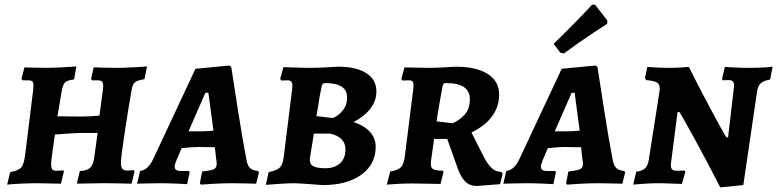

<svg xmlns="http://www.w3.org/2000/svg" viewBox="-20 -794 3368 832"><path d="M504 -89Q504 -70 510.5 -62.5Q517 -55 531 -55Q541 -55 549 -56Q557 -57 559 -57L563 -51L550 2Q541 2 513.5 1Q486 0 451 0H417Q381 0 361 1Q346 1 329.5 1.5Q313 2 313 1L326 -53Q358 -54 372 -68.5Q386 -83 390 -123L403 -218H325Q300 -217 266 -214.5Q232 -212 218 -211L206 -127Q205 -119 203 -102Q201 -85 202 -76Q203 -63 208 -58.5Q213 -54 226 -54Q237 -54 244.5 -55Q252 -56 254 -56Q255 -55 256 -53.5Q257 -52 257 -51L244 2Q232 2 200.5 1Q169 0 140 0Q108 0 66.5 2Q25 4 11 6L24 -48Q61 -55 72.5 -69Q84 -83 89 -123L124 -406Q125 -413 125 -424Q125 -437 120 -441.5Q115 -446 100 -446H78L73 -453L86 -502Q96 -502 124.5 -501Q153 -500 182 -500Q208 -500 252.5 -502.5Q297 -505 311 -506L301 -450Q271 -446 261.5 -436.5Q252 -427 247 -397L229 -290L323 -289Q374 -289 411 -293L426 -406Q427 -412 427 -423Q427 -436 421.5 -441Q416 -446 402 -446H378L375 -453L386 -502Q402 -501 439.5 -500.5Q477 -500 506 -500Q541 -501 573.5 -503Q606 -505 617 -506L606 -451Q576 -446 565.5 -438Q555 -430 551 -408Q537 -330 520.5 -220.5Q504 -111 504 -89Z M1098 -53 1102 -47 1090 2Q1079 2 1049.5 1Q1020 0 989 0Q946 0 904 2.5Q862 5 850 6L846 0L856 -51Q895 -55 907 -61Q919 -67 919 -83Q919 -95 917 -103L911 -156L841 -157Q821 -157 800 -155Q779 -153 767 -152L744 -98Q737 -81 737 -72Q737 -62 743.5 -57.5Q750 -53 766 -53H799L802 -48L791 4Q780 3 742.5 1.5Q705 0 673 0Q639 0 611 1Q583 2 574 2L587 -53Q605 -56 618 -67.5Q631 -79 643 -103L827 -496L973 -510L982 -504Q989 -459 1010.5 -321Q1032 -183 1047 -107Q1051 -79 1062.5 -67Q1074 -55 1098 -53ZM849 -225Q878 -225 905 -228L883 -392H870L797 -225Z M1132 7 1144 -48Q1179 -55 1192 -67.5Q1205 -80 1209 -110L1246 -408Q1247 -414 1247 -423Q1247 -446 1227 -446L1200 -445L1194 -452L1208 -503Q1222 -503 1258 -501.5Q1294 -500 1323 -500Q1354 -500 1392 -502Q1430 -504 1445 -505Q1524 -505 1567.5 -477Q1611 -449 1611 -398Q1611 -318 1512 -265Q1558 -250 1583 -222.5Q1608 -195 1608 -158Q1608 -82 1546 -37Q1484 8 1379 8Q1275 0 1255 0Q1226 0 1185.5 3Q1145 6 1132 7ZM1423 -283Q1423 -281 1440 -292Q1457 -303 1470.5 -322.5Q1484 -342 1484 -372Q1484 -434 1390 -434Q1382 -434 1379 -431Q1376 -428 1374 -420Q1365 -381 1358 -330L1351 -291Q1360 -290 1387 -286.5Q1414 -283 1423 -283ZM1323 -108Q1320 -85 1335.5 -75Q1351 -65 1390 -65Q1430 -65 1453.5 -86.5Q1477 -108 1477 -146Q1477 -200 1411 -215H1340Z M1850 -113Q1847 -97 1847 -85Q1847 -66 1857.5 -60.5Q1868 -55 1900 -54L1902 -49L1889 3L1765 1Q1734 1 1700 3Q1666 5 1656 6L1671 -51Q1704 -56 1717 -69Q1730 -82 1734 -115L1771 -409Q1772 -414 1772 -423Q1772 -436 1767.5 -441Q1763 -446 1752 -446L1724 -445L1719 -452L1733 -502Q1744 -502 1775 -501Q1806 -500 1835 -500Q1868 -500 1904.5 -502Q1941 -504 1955 -505Q2044 -505 2093.5 -473.5Q2143 -442 2143 -384Q2143 -333 2113 -291Q2083 -249 2023 -220L2075 -117Q2093 -82 2111 -65.5Q2129 -49 2153 -49L2158 -40L2147 4L2045 12Q2017 12 1998 -5.5Q1979 -23 1965 -60L1918 -192H1861ZM2016 -364Q2016 -399 1990.5 -416.5Q1965 -434 1913 -434Q1905 -434 1902 -430.5Q1899 -427 1897 -416Q1888 -369 1875 -290L1872 -268L1941 -260Q1967 -270 1991.5 -295Q2016 -320 2016 -364Z M2685 -53 2689 -47 2677 2Q2666 2 2636.5 1Q2607 0 2576 0Q2533 0 2491 2.5Q2449 5 2437 6L2433 0L2443 -51Q2482 -55 2494 -61Q2506 -67 2506 -83Q2506 -95 2504 -103L2498 -156L2428 -157Q2408 -157 2387 -155Q2366 -153 2354 -152L2331 -98Q2324 -81 2324 -72Q2324 -62 2330.5 -57.5Q2337 -53 2353 -53H2386L2389 -48L2378 4Q2367 3 2329.5 1.5Q2292 0 2260 0Q2226 0 2198 1Q2170 2 2161 2L2174 -53Q2192 -56 2205 -67.5Q2218 -79 2230 -103L2414 -496L2560 -510L2569 -504Q2576 -459 2597.5 -321Q2619 -183 2634 -107Q2638 -79 2649.5 -67Q2661 -55 2685 -53ZM2436 -225Q2465 -225 2492 -228L2470 -392H2457L2384 -225ZM2423 -562 2408 -566 2379 -604Q2430 -653 2481 -705.5Q2532 -758 2546 -774L2559 -773L2612 -705L2611 -691Q2595 -681 2538 -643Q2481 -605 2423 -562Z M3160 -413 3161 -424Q3161 -447 3138 -447L3112 -446L3109 -452L3121 -504Q3133 -503 3165 -501.5Q3197 -500 3229 -500Q3256 -500 3287 -501.5Q3318 -503 3328 -505L3317 -449Q3290 -445 3277.5 -434Q3265 -423 3261 -400L3201 8L3101 18Q3043 -96 2991.5 -189.5Q2940 -283 2925 -308H2916L2888 -90L2887 -79Q2887 -65 2893 -59.5Q2899 -54 2913 -54L2945 -55L2950 -50L2935 3Q2923 3 2891.5 1.5Q2860 0 2829 0Q2800 0 2767 2.5Q2734 5 2724 6L2737 -50Q2762 -53 2774.5 -64Q2787 -75 2791 -99L2838 -399L2839 -410Q2839 -429 2826.5 -436.5Q2814 -444 2780 -447Q2776 -453 2775 -456L2785 -504Q2794 -503 2824.5 -501.5Q2855 -500 2883 -500Q2906 -500 2931.5 -501.5Q2957 -503 2965 -504Q3014 -406 3063 -315Q3112 -224 3127 -199H3135Z"/></svg>

Font: Alegreya SC
Style: Bold Italic
Weight: 700
Italic angle: -7°
Designer: Juan Pablo del Peral
Foundry: Huerta Tipografica
Version: Version 2.007; ttfautohint (v1.6)